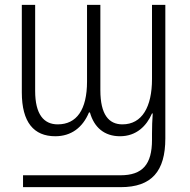

<svg xmlns="http://www.w3.org/2000/svg" viewBox="-20 -552 783 792"><path d="M75 220H478C606 220 662 154 662 19V-532H607V-226C607 -111 566 -39 485 -39C429 -39 394 -79 394 -180V-532H339V-216C339 -99 296 -39 218 -39C161 -39 125 -80 125 -177V-532H70V-171C70 -47 120 10 208 10C274 10 321 -26 347 -88H351C368 -27 410 10 475 10C543 10 585 -33 607 -84H610C608 -56 607 -29 607 -1V25C607 126 568 171 477 171H75Z"/></svg>

Font: Noto Sans Display SemiCondensed Light
Style: Regular
Weight: 300
Width: 4
Designer: Monotype Design Team
Foundry: Monotype Imaging Inc.
Version: Version 1.900